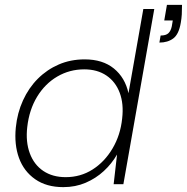

<svg xmlns="http://www.w3.org/2000/svg" viewBox="-20 -757 768 789"><path d="M240 12Q171 12 124.5 -20.5Q78 -53 58 -108Q38 -163 45 -233Q51 -293 74.5 -344.5Q98 -396 135.5 -433.5Q173 -471 221.5 -492Q270 -513 328 -513Q402 -513 448 -475.5Q494 -438 508 -374L569 -720H614L487 0H447L461 -122Q439 -84 406.5 -54Q374 -24 332 -6Q290 12 240 12ZM250 -29Q311 -29 360.5 -60.5Q410 -92 442.5 -147Q475 -202 482 -270Q489 -330 472 -375.5Q455 -421 417.5 -446.5Q380 -472 326 -472Q266 -472 215.5 -442.5Q165 -413 132.5 -359.5Q100 -306 92 -235Q85 -174 102.5 -127Q120 -80 158 -54.5Q196 -29 250 -29ZM635 -582 640 -611Q662 -611 672 -620.5Q682 -630 686 -649L690 -673H655L666 -737H728Q728 -714 727 -697.5Q726 -681 723 -664Q715 -616 692 -599Q669 -582 635 -582Z"/></svg>

Font: DM Sans 18pt ExtraLight
Style: Italic
Weight: 250
Italic angle: -10°
Designer: Colophon Foundry, Jonny Pinhorn
Foundry: Colophon Foundry
Version: Version 4.004;gftools[0.9.30]